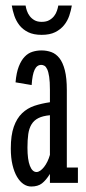

<svg xmlns="http://www.w3.org/2000/svg" viewBox="-20 -660 311 693"><path d="M160.2 -244.1Q134.3 -241.7 118.4 -233.6Q102.5 -225.6 93.8 -211.2Q85 -196.8 82 -175.8Q79.1 -154.8 79.1 -127Q79.1 -84 87.9 -61.5Q96.7 -39.1 111.8 -39.1Q118.2 -39.1 125.2 -43.9Q132.3 -48.8 138.9 -57.1Q145.5 -65.4 151.1 -76.9Q156.7 -88.4 160.2 -101.1ZM36.1 -362.8Q39.1 -397.9 47.9 -420.2Q56.6 -442.4 69.1 -455.3Q81.5 -468.3 97.2 -473.1Q112.8 -478 129.9 -478Q148.9 -478 165.5 -471.9Q182.1 -465.8 194.6 -450Q207 -434.1 214.1 -406.2Q221.2 -378.4 221.2 -335V-55.2H261.2V0H160.2V-32.2Q146 -9.3 131.3 2Q116.7 13.2 92.8 13.2Q78.1 13.2 64.9 4.4Q51.8 -4.4 41.5 -21.7Q31.2 -39.1 25.1 -64.7Q19 -90.3 19 -124Q19 -171.9 29.8 -202.4Q40.5 -232.9 59.6 -251.2Q78.6 -269.5 104.2 -278.1Q129.9 -286.6 160.2 -291V-335.9Q160.2 -365.2 157.5 -382.8Q154.8 -400.4 150.4 -409.9Q146 -419.4 140.4 -422.6Q134.8 -425.8 128.9 -425.8Q113.3 -425.8 105 -408.4Q96.7 -391.1 94.2 -353ZM239.3 -640.1Q236.3 -622.1 230 -603.3Q223.6 -584.5 211.2 -569.1Q198.7 -553.7 179.2 -543.9Q159.7 -534.2 130.4 -534.2Q101.1 -534.2 81.5 -543.9Q62 -553.7 50 -569.1Q38.1 -584.5 31.7 -603.3Q25.4 -622.1 22.5 -640.1H72.3Q73.7 -631.3 77.1 -621.1Q80.6 -610.8 87.2 -602.1Q93.8 -593.3 104.2 -587.2Q114.7 -581.1 130.4 -581.1Q147 -581.1 157.7 -587.2Q168.5 -593.3 175.3 -602.1Q182.1 -610.8 185.5 -621.1Q189 -631.3 190.4 -640.1H239.3Z"/></svg>

Font: Stint Ultra Condensed
Style: Regular
Weight: 400
Width: 1
Designer: Astigmatic (AOETI)
Foundry: Astigmatic (AOETI)
Version: Version 1.000